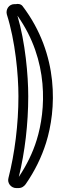

<svg xmlns="http://www.w3.org/2000/svg" viewBox="-20 -877 297 979"><path d="M76 25C107 -102 124 -246 124 -386C124 -494 109 -661 69 -797C231 -569 214 -314 167 -163C147 -98 116 -35 76 25ZM63 82H73C91 82 102 74 111 62C158 -6 192 -76 215 -149C267 -315 284 -597 95 -846C86 -858 68 -858 62 -856H54C25 -856 8 -828 15 -803C58 -668 74 -496 74 -386C74 -243 55 -94 23 31C16 56 36 82 63 82Z"/></svg>

Font: DIN Rundschrift
Style: MittelKont
Weight: 400
Version: Version 1.027